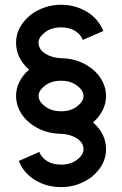

<svg xmlns="http://www.w3.org/2000/svg" viewBox="-20 -681 509 800"><path d="M328.1 -281.2Q328.1 -288.1 324.7 -296.9Q316.4 -315.4 292.5 -330.1Q268.6 -344.7 234.4 -344.7Q194.3 -344.7 167.5 -324.2Q140.6 -303.7 140.6 -281.2Q140.6 -273.9 144 -265.1Q152.3 -246.6 176.3 -231.9Q200.2 -217.3 234.4 -217.3Q274.4 -217.3 301.3 -237.8Q328.1 -258.3 328.1 -281.2ZM421.9 -281.2Q421.9 -219.7 367.7 -170.9Q421.9 -124 421.9 -58.6Q421.9 5.9 362.3 56.2Q305.2 98.6 234.4 98.6Q175.8 98.6 127.7 70.3Q79.6 42 58.1 -10.3L144 -47.9Q152.3 -24.4 176.3 -9.8Q200.2 4.9 234.4 4.9Q274.4 4.9 301.3 -15.6Q328.1 -36.1 328.1 -58.6Q328.1 -86.9 299.8 -104.7Q271.5 -122.6 232.4 -123.5Q160.2 -125 106 -167Q77.1 -189.9 62 -219.7Q60.1 -223.6 58.1 -228Q46.9 -253.9 46.9 -281.2Q46.9 -342.3 101.1 -391.1Q46.9 -438.5 46.9 -503.4Q46.9 -567.9 106.4 -618.2Q163.6 -661.1 234.4 -661.1Q293 -661.1 341.1 -632.6Q389.2 -604 410.6 -551.8L324.7 -514.6Q316.4 -538.1 292.5 -552.5Q268.6 -566.9 234.4 -566.9Q194.3 -566.9 167.5 -546.4Q140.6 -525.9 140.6 -503.4Q140.6 -475.1 168.9 -457.3Q197.3 -439.5 235.8 -438.5Q308.6 -437 362.8 -395Q391.6 -372.1 406.7 -342.3L410.6 -334.5Q421.9 -308.6 421.9 -281.2Z"/></svg>

Font: Lambda
Style: Regular
Weight: 400
Designer: GGBotNet
Version: 0.22